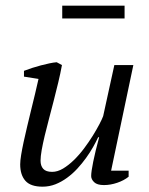

<svg xmlns="http://www.w3.org/2000/svg" viewBox="-20 -666 540 696"><path d="M446.3 -47.4V-25.4Q429.2 -11.7 404.8 -3.4Q380.4 4.9 356.9 4.9Q332 4.9 321.3 -5.6Q310.5 -16.1 310.5 -27.8Q310.5 -43.5 317.9 -79.8Q325.2 -116.2 339.4 -168.5H335.9Q328.6 -152.8 317.6 -133.3Q306.6 -113.8 292.2 -93.8Q277.8 -73.7 260.5 -54.9Q243.2 -36.1 223.1 -21.5Q203.1 -6.8 180.9 2Q158.7 10.7 134.3 10.7Q90.8 10.7 72 -10.7Q53.2 -32.2 53.2 -70.3Q53.2 -83 56.6 -104.2Q60.1 -125.5 65.7 -151.6Q71.3 -177.7 78.4 -207.3Q85.4 -236.8 92.8 -267.1Q100.1 -297.4 107.2 -326.2Q114.3 -355 119.6 -379.9L66.9 -388.2V-409.2Q80.6 -414.6 96.4 -419.7Q112.3 -424.8 128.2 -429Q144 -433.1 158.9 -436.3Q173.8 -439.5 185.5 -440.4L204.6 -430.2Q199.2 -400.4 191.2 -367.2Q183.1 -334 174.6 -300.5Q166 -267.1 157.5 -234.9Q148.9 -202.6 142.1 -174.1Q135.3 -145.5 131.1 -122.1Q127 -98.6 127 -83.5Q127 -64.9 136.7 -54Q146.5 -43 168.9 -43Q188.5 -43 208.5 -54.9Q228.5 -66.9 247.8 -85.7Q267.1 -104.5 284.7 -127.9Q302.2 -151.4 316.2 -173.8Q330.1 -196.3 340.1 -215.3Q350.1 -234.4 354 -245.1L394.5 -430.2H463.4L382.8 -47.4ZM205.6 -599.1V-645.5H431.6V-599.1Z"/></svg>

Font: PT Astra Serif
Style: Italic
Weight: 400
Italic angle: -16°
Designer: A.Korolkova, I. Chaeva
Foundry: ParaType Ltd
Version: Version 1.001